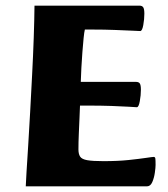

<svg xmlns="http://www.w3.org/2000/svg" viewBox="-20 -659 593 679"><path d="M71.1 0Q71.6 -13 73.8 -50.6Q76.1 -88.2 79.6 -142.8Q83.1 -197.4 86.6 -262.5Q90.1 -327.5 93.6 -394.8Q97.1 -462 99.3 -525.4Q101.5 -588.8 102 -639H473.5Q483 -639 486.8 -632.7Q490.5 -626.5 490.5 -610.6Q490.5 -591.3 486.7 -570.3Q482.8 -549.2 476 -549.2Q472.7 -549.2 447.6 -550.5Q422.5 -551.7 385.4 -553.1Q348.4 -554.5 307.6 -554.5H280.1Q277.9 -546 275.7 -524.3Q273.6 -502.6 271.4 -474.8Q269.1 -447.1 267.8 -419.4Q266.4 -391.7 265.7 -369.4H461.2Q470.8 -369.4 474.6 -363.5Q478.3 -357.6 478.3 -341.8Q478.3 -322.4 474.4 -301.1Q470.6 -279.8 463.8 -279.8Q460.3 -279.8 436.4 -281.5Q412.5 -283.1 374.7 -284.3Q336.9 -285.6 289.3 -285.6H262.9Q262.4 -270.8 261.2 -243.2Q259.9 -215.7 258.7 -185.5Q257.4 -155.3 257.4 -130.3Q257.4 -114.4 263.4 -105.1Q269.4 -95.9 288.5 -92.5Q307.7 -89.1 345.7 -89.1Q396.6 -89.1 434.7 -93.1Q472.7 -97.1 496 -100.6Q519.2 -104.1 523.7 -104.1Q528.5 -104.1 529.4 -98.2Q530.2 -92.3 530.2 -75.7Q530.2 -66.7 527.6 -48.3Q525 -29.9 518.5 -14.9Q511.9 0 499.6 0Z"/></svg>

Font: Briem Hand Thin
Style: Regular
Weight: 100
Designer: Gunnlaugur SE Briem, Eben Sorkin
Foundry: Sorkin Type Co.
Version: Version 1.003